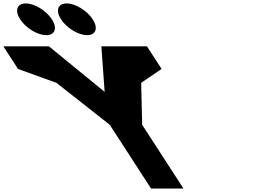

<svg xmlns="http://www.w3.org/2000/svg" viewBox="-481 -1094 1480 1114"><path d="M-331.6 -1074C-382.6 -1074 -397.1 -1033 -364.1 -982C-331 -931 -263.5 -890 -212.5 -890C-161.5 -890 -147 -931 -180.1 -982C-213.1 -1033 -280.6 -1074 -331.6 -1074ZM-94.6 -1074C-145.6 -1074 -160.1 -1033 -127.1 -982C-94 -931 -26.5 -890 24.5 -890C75.5 -890 90 -931 56.9 -982C23.9 -1033 -43.6 -1074 -94.6 -1074ZM371.7 -825H333.1H107.1L126.1 -561L-196.9 -825H-422.9H-461.4L-376.5 -694L-153.8 -613.5L155.8 -370L395.5 0H583.5L343.8 -370L338.1 -613.5L456.5 -694Z"/></svg>

Font: Hussar
Style: BdOpOblSeven
Weight: 700
Foundry: Cannot Into Space Fonts
Version: Version 2.00